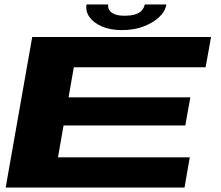

<svg xmlns="http://www.w3.org/2000/svg" viewBox="-20 -841 991 861"><path d="M5.5 0H807.5L831 -135.5H240L265 -278.5H811L833.5 -404.5H287.5L311 -539.5H902L926.5 -675H124.5ZM526 -706Q581.5 -706 624.2 -722.5Q667 -739 694.2 -764.8Q721.5 -790.5 726 -821H629Q626.5 -807 616.8 -795.2Q607 -783.5 587.8 -777Q568.5 -770.5 537.5 -770.5Q510.5 -770.5 493.8 -777.5Q477 -784.5 470 -795.8Q463 -807 465.5 -821H368Q363 -790.5 381 -764.8Q399 -739 436.5 -722.5Q474 -706 526 -706Z"/></svg>

Font: Anybody ExtraExpanded
Style: Bold Italic
Weight: 700
Width: 8
Italic angle: -10°
Version: Version 1.113;gftools[0.9.25]